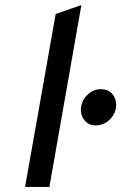

<svg xmlns="http://www.w3.org/2000/svg" viewBox="-20 -742 481 762"><path d="M79.5 0 201 -686.5 303 -722 176 0ZM359 -244.5Q332.5 -244.5 316.8 -262.8Q301 -281 301 -305Q301 -339 324.8 -363.5Q348.5 -388 380 -388Q409 -388 425 -370Q441 -352 441 -327Q441 -293.5 417.2 -269Q393.5 -244.5 359 -244.5Z"/></svg>

Font: Overpass Medium
Style: Italic
Weight: 500
Italic angle: -10°
Designer: Delve Withrington, Dave Bailey, Thomas Jockin
Foundry: Delve Fonts LLC
Version: Version 4.000